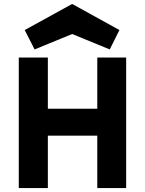

<svg xmlns="http://www.w3.org/2000/svg" viewBox="-20 -951 733 971"><path d="M75 0V-660H222V-401H472V-660H618V0H472V-265H222V0ZM345 -931 584 -799 535 -701 345 -779 155 -701 105 -799Z"/></svg>

Font: Lil Grotesk Black
Style: Regular
Weight: 900
Designer: Bastien Sozeau
Foundry: NBR — Bastien Sozeau
Version: Version 3.003; ttfautohint (v1.8.4.7-5d5b);gftools[0.9.33]